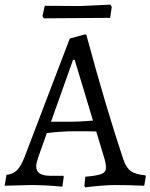

<svg xmlns="http://www.w3.org/2000/svg" viewBox="-38 -798 649 828"><path d="M329 10C382.3 3.3 426.2 0 460.5 0C494.8 0 536 1 584 3L591 -38L589 -42C559.7 -44.7 538.3 -51 525 -61C511.7 -71 501 -88.3 493 -113C443 -263 390 -441.7 334 -649H326L263 -632L68 -121C57.3 -93.7 46.3 -74.5 35 -63.5C23.7 -52.5 8.7 -46 -10 -44L-18 3L92 0C136 0 182.3 2.3 231 7L237 -36L235 -40H178C138 -40 118 -53.7 118 -81C118 -89 121 -102 127 -120L164 -224C204.7 -229.3 246.3 -232 289 -232C331.7 -232 361 -231.7 377 -231L410 -122C416 -103.3 419 -87.7 419 -75C419 -62.3 412.7 -53.3 400 -48C387.3 -42.7 364 -38.7 330 -36L326 3ZM270 -273H182L277 -540H284L363 -278C325 -274.7 294 -273 270 -273ZM438 -778 309 -772C269.7 -772 218.3 -772.3 155 -773L145 -728L151 -719L437 -721L444 -768Z"/></svg>

Font: Alegreya SC
Style: Regular
Weight: 400
Designer: Juan Pablo del Peral
Foundry: Juan Pablo del Peral
Version: Version 1.003